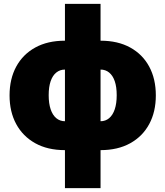

<svg xmlns="http://www.w3.org/2000/svg" viewBox="-20 -756 844 980"><path d="M311.5 10.3Q223.1 10.3 159.9 -24.9Q96.7 -60.1 62.7 -122.8Q28.8 -185.5 28.8 -269Q28.8 -353 62.7 -415.8Q96.7 -478.5 159.9 -513.4Q223.1 -548.3 311.5 -548.3H493.2Q581.5 -548.3 644.8 -513.4Q708 -478.5 741.7 -415.8Q775.4 -353 775.4 -269Q775.4 -185.5 741.7 -122.8Q708 -60.1 644.8 -24.9Q581.5 10.3 493.2 10.3ZM311.5 -137.2H493.2Q518.6 -137.2 537.1 -152.8Q555.7 -168.5 565.7 -198.2Q575.7 -228 575.7 -270Q575.7 -312.5 565.7 -341.6Q555.7 -370.6 537.1 -385.7Q518.6 -400.9 493.2 -400.9H311.5Q286.1 -400.9 267.3 -385.7Q248.5 -370.6 238.5 -341.6Q228.5 -312.5 228.5 -270Q228.5 -228 238.5 -198.2Q248.5 -168.5 267.3 -152.8Q286.1 -137.2 311.5 -137.2ZM311.5 204.1V-736.3H493.2V204.1Z"/></svg>

Font: Inter 17pt Black
Style: Regular
Weight: 900
Version: Version 4.001;git-66647c0bb